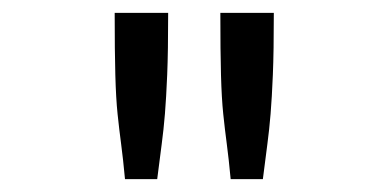

<svg xmlns="http://www.w3.org/2000/svg" viewBox="-20 -685 603 298"><path d="M158 -665H241Q241 -605 239.5 -569Q238 -533 236 -508.5Q234 -484 231 -461.5Q228 -439 224 -407H174Q171 -439 168 -461.5Q165 -484 162.5 -508Q160 -532 159 -568.5Q158 -605 158 -665ZM322 -665H405Q405 -605 403.5 -569Q402 -533 400 -508.5Q398 -484 395 -461.5Q392 -439 388 -407H338Q335 -439 332 -461.5Q329 -484 326.5 -508Q324 -532 323 -568.5Q322 -605 322 -665Z"/></svg>

Font: Inconsolata SemiExpanded Thin
Style: Regular
Weight: 100
Width: 6
Monospace: yes
Designer: Raph Levien, Cyreal, Brenton Simpson
Foundry: Raph Levien, Cyreal, Google
Version: Version 3.100; ttfautohint (v1.8.4.7-5d5b)